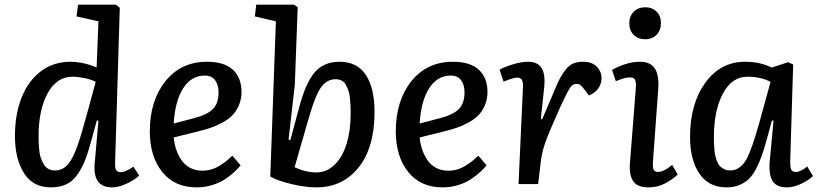

<svg xmlns="http://www.w3.org/2000/svg" viewBox="-20 -787 3502 821"><path d="M472.2 -91.8Q471.2 -68.8 476.6 -59.8Q481.9 -50.8 498 -50.8Q516.1 -50.8 550.8 -74.2L575.2 -36.1Q556.2 -18.1 522.2 -2Q488.3 14.2 459 14.2Q376.5 14.2 384.8 -86.9L400.9 -271L394 -272L371.1 -188Q356.9 -134.8 343.3 -100.6Q329.6 -66.4 309.6 -38.6Q289.6 -10.7 262.2 1.7Q234.9 14.2 196.8 14.2Q121.1 14.2 82.5 -46.9Q43.9 -107.9 43.9 -205.1Q43.9 -298.3 72.5 -370.1Q101.1 -441.9 155 -482.4Q209 -522.9 280.8 -522.9Q310.5 -522.9 342 -515.4Q373.5 -507.8 393.1 -498L400.9 -695.8L307.1 -716.8L314 -767.1H475.1L492.2 -753.9ZM215.8 -58.1Q232.9 -58.1 247.1 -65.4Q261.2 -72.8 272.5 -86.4Q283.7 -100.1 293.9 -121.3Q304.2 -142.6 313.2 -169.2Q322.3 -195.8 332.3 -230.2Q342.3 -264.6 353 -303.7Q355 -311 356 -314.9L389.2 -437Q371.1 -446.8 342 -452.9Q313 -459 290 -459Q222.2 -459 183.6 -387.9Q145 -316.9 145 -205.1Q145 -187.5 145.5 -175.3Q146 -163.1 147.9 -143.8Q149.9 -124.5 154.5 -111.3Q159.2 -98.1 166.7 -85Q174.3 -71.8 186.8 -64.9Q199.2 -58.1 215.8 -58.1Z M864.7 -522.9Q939.5 -522.9 976.1 -488.5Q1012.7 -454.1 1012.7 -394Q1012.7 -362.3 1001.2 -336.2Q989.7 -310.1 972.7 -293Q955.6 -275.9 929.4 -262Q903.3 -248 879.9 -240.2Q856.4 -232.4 826.7 -225.1L722.7 -199.2Q725.1 -172.9 733.2 -148.7Q741.2 -124.5 755.4 -103.3Q769.5 -82 792.5 -69.6Q815.4 -57.1 844.7 -57.1Q865.7 -57.1 885 -63Q904.3 -68.8 921.6 -80.1Q939 -91.3 949.2 -99.6Q959.5 -107.9 973.6 -121.1L1008.8 -80.1Q997.6 -66.4 983.2 -52.7Q968.8 -39.1 945.1 -22.7Q921.4 -6.3 888.9 3.9Q856.4 14.2 820.8 14.2Q726.1 14.2 673.3 -52.2Q620.6 -118.7 620.6 -225.1Q620.6 -356.4 687.3 -439.7Q753.9 -522.9 864.7 -522.9ZM914.6 -392.1Q914.6 -423.8 899.9 -443.8Q885.3 -463.9 855.5 -463.9Q798.3 -463.9 763.4 -409.7Q728.5 -355.5 722.7 -258.8L811.5 -282.2Q866.2 -296.4 890.4 -320.8Q914.6 -345.2 914.6 -392.1Z M1333.5 14.2Q1285.6 14.2 1226.8 0.2Q1168 -13.7 1135.7 -32.2L1159.7 -695.8L1069.8 -716.8L1075.7 -767.1H1236.8L1252.9 -755.9L1240.7 -424.8L1213.9 -189.9L1221.7 -188L1258.8 -326.2Q1286.6 -431.6 1325.4 -477.3Q1364.3 -522.9 1431.6 -522.9Q1507.3 -522.9 1544.4 -466.6Q1581.5 -410.2 1581.5 -308.1Q1581.5 -155.8 1513.2 -70.8Q1444.8 14.2 1333.5 14.2ZM1415.5 -448.2Q1395.5 -448.2 1380.1 -439.2Q1364.7 -430.2 1352.8 -413.6Q1340.8 -397 1329.6 -369.1Q1318.4 -341.3 1308.3 -308.8Q1298.3 -276.4 1285.2 -230.5Q1282.7 -221.7 1281.5 -217Q1280.3 -212.4 1278.1 -204.8Q1275.9 -197.3 1273.9 -190.9L1239.7 -71.8Q1287.1 -49.8 1332.5 -49.8Q1377.9 -49.8 1411.6 -83.3Q1445.3 -116.7 1462.4 -173.1Q1479.5 -229.5 1479.5 -300.8Q1479.5 -319.8 1479 -332Q1478.5 -344.2 1476.8 -364Q1475.1 -383.8 1470.9 -396.5Q1466.8 -409.2 1460.2 -422.1Q1453.6 -435.1 1442.1 -441.7Q1430.7 -448.2 1415.5 -448.2Z M1916.5 -522.9Q1991.2 -522.9 2027.8 -488.5Q2064.5 -454.1 2064.5 -394Q2064.5 -362.3 2053 -336.2Q2041.5 -310.1 2024.4 -293Q2007.3 -275.9 1981.2 -262Q1955.1 -248 1931.6 -240.2Q1908.2 -232.4 1878.4 -225.1L1774.4 -199.2Q1776.9 -172.9 1784.9 -148.7Q1793 -124.5 1807.1 -103.3Q1821.3 -82 1844.2 -69.6Q1867.2 -57.1 1896.5 -57.1Q1917.5 -57.1 1936.8 -63Q1956.1 -68.8 1973.4 -80.1Q1990.7 -91.3 2001 -99.6Q2011.2 -107.9 2025.4 -121.1L2060.5 -80.1Q2049.3 -66.4 2034.9 -52.7Q2020.5 -39.1 1996.8 -22.7Q1973.1 -6.3 1940.7 3.9Q1908.2 14.2 1872.6 14.2Q1777.8 14.2 1725.1 -52.2Q1672.4 -118.7 1672.4 -225.1Q1672.4 -356.4 1739 -439.7Q1805.7 -522.9 1916.5 -522.9ZM1966.3 -392.1Q1966.3 -423.8 1951.7 -443.8Q1937 -463.9 1907.2 -463.9Q1850.1 -463.9 1815.2 -409.7Q1780.3 -355.5 1774.4 -258.8L1863.3 -282.2Q1918 -296.4 1942.1 -320.8Q1966.3 -345.2 1966.3 -392.1Z M2216.3 -416Q2217.3 -436 2211.4 -445.6Q2205.6 -455.1 2190.4 -455.1Q2175.8 -455.1 2133.3 -438L2116.2 -488.8Q2138.7 -501.5 2174.1 -512.2Q2209.5 -522.9 2237.3 -522.9Q2278.8 -522.9 2295.4 -496.8Q2312 -470.7 2307.6 -418.9L2292.5 -277.8L2298.3 -276.9L2351.6 -401.9Q2365.2 -434.6 2375.2 -453.6Q2385.3 -472.7 2399.4 -490.2Q2413.6 -507.8 2431.2 -515.4Q2448.7 -522.9 2472.2 -522.9Q2511.2 -522.9 2531.7 -502.2Q2552.2 -481.4 2552.2 -452.1Q2552.2 -428.7 2538.1 -408.7Q2523.9 -388.7 2498.5 -378.9L2478.5 -404.8Q2469.2 -417.5 2462.2 -422.9Q2455.1 -428.2 2444.3 -428.2Q2428.2 -428.2 2417 -411.1Q2405.8 -394 2375.5 -329.1Q2326.2 -219.2 2310.5 -174.1Q2294.9 -128.9 2290.5 -79.1L2281.2 0H2197.3Z M2739.3 -755.9Q2769 -755.9 2787.6 -737.1Q2806.2 -718.3 2806.2 -688Q2806.2 -657.7 2787.6 -638.4Q2769 -619.1 2739.3 -619.1Q2708.5 -619.1 2689.7 -637.9Q2670.9 -656.7 2670.9 -687Q2670.9 -717.3 2689.7 -736.6Q2708.5 -755.9 2739.3 -755.9ZM2699.2 -415Q2700.2 -436.5 2695.1 -446.3Q2689.9 -456.1 2673.8 -456.1Q2667.5 -456.1 2660.9 -455.1Q2654.3 -454.1 2647.2 -451.9Q2640.1 -449.7 2635.5 -448.2Q2630.9 -446.8 2623.3 -443.8Q2615.7 -440.9 2613.3 -439.9L2597.2 -487.8Q2619.6 -501.5 2652.1 -512.2Q2684.6 -522.9 2717.3 -522.9Q2759.8 -522.9 2779.1 -495.6Q2798.3 -468.3 2794.9 -410.2L2772 -95.2Q2770.5 -71.8 2774.9 -61.8Q2779.3 -51.8 2794.9 -51.8Q2804.7 -51.8 2815.9 -56.9Q2827.1 -62 2834.2 -66.9Q2841.3 -71.8 2854 -82L2877.9 -41Q2856.9 -20 2824.2 -2.9Q2791.5 14.2 2753.9 14.2Q2707 14.2 2689.2 -10Q2671.4 -34.2 2672.9 -80.1Z M3358.9 -95.2Q3358.9 -70.8 3363.5 -61.3Q3368.2 -51.8 3383.8 -51.8Q3403.8 -51.8 3431.6 -75.2L3456.5 -34.2Q3437.5 -16.1 3405.5 -1Q3373.5 14.2 3344.7 14.2Q3321.8 14.2 3306.2 6.8Q3290.5 -0.5 3282.7 -14.6Q3274.9 -28.8 3272.2 -46.4Q3269.5 -64 3270.5 -86.9L3287.6 -271L3280.8 -272L3258.8 -190.9Q3247.1 -148.4 3236.6 -119.1Q3226.1 -89.8 3211.7 -62.7Q3197.3 -35.6 3180.2 -20Q3163.1 -4.4 3139.9 4.9Q3116.7 14.2 3086.9 14.2Q3010.3 14.2 2970.5 -44.7Q2930.7 -103.5 2930.7 -201.2Q2930.7 -343.3 2995.8 -433.1Q3061 -522.9 3165.5 -522.9Q3231 -522.9 3279.8 -498L3349.6 -521L3371.6 -511.2ZM3102.5 -58.1Q3144.5 -58.1 3171.9 -106Q3193.8 -145 3226.6 -261.2Q3230 -273.9 3237.3 -300.8Q3240.2 -311 3241.7 -315.9L3274.9 -437Q3233.4 -459 3175.8 -459Q3109.9 -459 3071.3 -387Q3032.7 -314.9 3032.7 -200.2Q3032.7 -184.6 3033 -174.6Q3033.2 -164.6 3034.7 -148.2Q3036.1 -131.8 3038.6 -120.8Q3041 -109.9 3046.1 -96.9Q3051.3 -84 3058.6 -76.4Q3065.9 -68.8 3077.1 -63.5Q3088.4 -58.1 3102.5 -58.1Z"/></svg>

Font: Literata Book Medium
Style: Italic
Weight: 500
Italic angle: -3°
Designer: Latin by Veronika Burian and Jose Scaglione. Greek by Irene Vlachou. Cyrillic by Vera Evstafieva
Foundry: TypeTogether
Version: Version 1.003;PS 001.003;hotconv 1.0.88;makeotf.lib2.5.64775